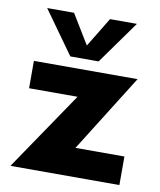

<svg xmlns="http://www.w3.org/2000/svg" viewBox="-77 -726 658 788"><g transform="rotate(10 252.0 -332.0)"><path d="M242 -327H40V-441H472L270 -119H474V0H20ZM56 -664H168L266 -503H220L318 -664H430L302 -485H184Z"/></g></svg>

Font: Teachers[wght]
Style: Regular
Weight: 400
Designer: Alfredo Marco Pradil & Chank Diesel
Version: Version 1.000;Glyphs 3.1.2 (3151)